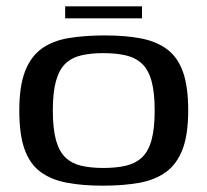

<svg xmlns="http://www.w3.org/2000/svg" viewBox="-20 -580 656 607"><path d="M305 7Q240 7 190.5 -2.5Q141 -12 107.5 -37Q74 -62 57.5 -108.5Q41 -155 41 -231Q41 -307 59 -354Q77 -401 111.5 -426Q146 -451 196.5 -459.5Q247 -468 312 -468Q377 -468 426 -458.5Q475 -449 508.5 -424Q542 -399 558.5 -352.5Q575 -306 575 -231Q575 -154 557 -107.5Q539 -61 504.5 -36Q470 -11 420 -2Q370 7 305 7ZM307 -49Q347 -49 377.5 -56Q408 -63 428.5 -82Q449 -101 459 -137Q469 -173 469 -231Q469 -288 459 -324Q449 -360 428.5 -379Q408 -398 377.5 -405Q347 -412 307 -412Q267 -412 237 -405Q207 -398 187 -379Q167 -360 157 -324Q147 -288 147 -231Q147 -173 157 -137Q167 -101 187 -82Q207 -63 237 -56Q267 -49 307 -49ZM186 -522V-560H429V-522Z"/></svg>

Font: Genos Thin Medium
Style: Regular
Weight: 500
Version: Version 1.010